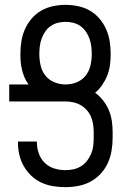

<svg xmlns="http://www.w3.org/2000/svg" viewBox="-20 -763 540 791"><path d="M249 8Q224 8 199 4Q174 0 151 -10.5Q128 -21 109.5 -38.5Q91 -56 78.5 -77.5Q66 -99 60 -124Q54 -149 54 -174V-180H132V-176Q132 -153 140 -130.5Q148 -108 164.5 -92Q181 -76 203.5 -69Q226 -62 249 -62Q266 -62 282.5 -65.5Q299 -69 313.5 -78Q328 -87 338.5 -100.5Q349 -114 355.5 -129.5Q362 -145 364 -161.5Q366 -178 366 -195V-220Q366 -236 363.5 -252Q361 -268 354.5 -283Q348 -298 337 -310Q326 -322 312 -330Q298 -338 282 -341.5Q266 -345 250 -345H18V-415H98Q88 -428 81.5 -443Q75 -458 71 -474Q67 -490 65.5 -506.5Q64 -523 64 -540Q64 -566 68 -592Q72 -618 82.5 -642Q93 -666 110 -686Q127 -706 149.5 -719Q172 -732 198 -737.5Q224 -743 250 -743Q276 -743 302 -737.5Q328 -732 350.5 -719Q373 -706 390 -686Q407 -666 417.5 -642Q428 -618 432 -592Q436 -566 436 -540Q436 -517 433 -495Q430 -473 422 -452.5Q414 -432 401.5 -413.5Q389 -395 372 -381Q390 -368 404.5 -349.5Q419 -331 428 -310Q437 -289 440.5 -266Q444 -243 444 -220V-195Q444 -168 439.5 -141.5Q435 -115 424 -91Q413 -67 394.5 -47Q376 -27 352.5 -14.5Q329 -2 302.5 3Q276 8 249 8ZM250 -415Q274 -415 296 -424Q318 -433 332.5 -451Q347 -469 352.5 -492.5Q358 -516 358 -540Q358 -556 356 -572.5Q354 -589 348.5 -604Q343 -619 334 -632.5Q325 -646 311.5 -655.5Q298 -665 282 -669Q266 -673 250 -673Q234 -673 218 -669Q202 -665 188.5 -655.5Q175 -646 166 -632.5Q157 -619 151.5 -604Q146 -589 144 -572.5Q142 -556 142 -540Q142 -516 147.5 -492.5Q153 -469 167.5 -451Q182 -433 204.5 -424Q227 -415 250 -415Z"/></svg>

Font: Moesevka
Style: Regular
Weight: 400
Monospace: yes
Designer: Belleve Invis
Foundry: Belleve Invis
Version: Version 32.5.0; ttfautohint (v1.8.4)